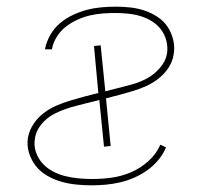

<svg xmlns="http://www.w3.org/2000/svg" viewBox="-20 -548 640 576"><path d="M255 8Q231 8 207.5 5.5Q184 3 162 -3.5Q140 -10 120.5 -21.5Q101 -33 87.5 -50Q74 -67 67 -89.5Q60 -112 64 -136Q68 -157 80.5 -176Q93 -195 111.5 -209Q130 -223 150 -231.5Q170 -240 191.5 -246.5Q213 -253 233.5 -258.5Q254 -264 275 -269L262 -410L282 -412L296 -274Q303 -276 311 -278Q319 -280 327 -282Q351 -288 375 -294.5Q399 -301 420.5 -312.5Q442 -324 459.5 -344Q477 -364 481 -387Q484 -407 479 -426Q474 -445 463 -459.5Q452 -474 436 -484Q420 -494 402 -499.5Q384 -505 364.5 -507Q345 -509 326 -509Q307 -509 287.5 -507.5Q268 -506 249 -501.5Q230 -497 211.5 -488.5Q193 -480 177 -467.5Q161 -455 150 -437Q139 -419 136 -401V-400H115V-401Q119 -422 130.5 -442.5Q142 -463 159.5 -478Q177 -493 198.5 -503Q220 -513 241 -518.5Q262 -524 284 -526Q306 -528 327 -528Q350 -528 372 -525.5Q394 -523 414.5 -516Q435 -509 453 -497Q471 -485 482.5 -468Q494 -451 499.5 -429Q505 -407 501 -385Q498 -364 486 -345.5Q474 -327 456.5 -313Q439 -299 419 -290Q399 -281 379 -275Q359 -269 338.5 -263.5Q318 -258 298 -253L312 -110L292 -108L278 -248Q268 -245 258.5 -243Q249 -241 238 -238Q222 -234 206.5 -230Q191 -226 175.5 -220.5Q160 -215 145 -207.5Q130 -200 117.5 -189Q105 -178 96 -163.5Q87 -149 85 -133Q81 -112 87.5 -92.5Q94 -73 107 -58.5Q120 -44 137.5 -34.5Q155 -25 174.5 -20Q194 -15 215 -13Q236 -11 257 -11Q286 -11 315 -15Q344 -19 372.5 -31Q401 -43 425 -64.5Q449 -86 461 -114L478 -106Q470 -86 455 -68Q440 -50 421.5 -37Q403 -24 382.5 -15Q362 -6 340.5 -1Q319 4 297.5 6Q276 8 255 8Z"/></svg>

Font: Iosevka Thin Extended
Style: Italic
Weight: 100
Width: 7
Italic angle: -9°
Monospace: yes
Designer: Belleve Invis
Foundry: Belleve Invis
Version: Version 32.5.0; ttfautohint (v1.8.4)